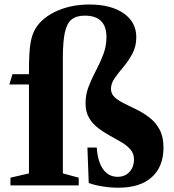

<svg xmlns="http://www.w3.org/2000/svg" viewBox="-20 -842 788 872"><path d="M518 10.5Q483 10.5 446.2 4.8Q409.5 -1 383 -11L377 -172H419.5Q423.5 -108.5 448 -73.8Q472.5 -39 514.5 -39Q547.5 -39 568 -61.2Q588.5 -83.5 588.5 -118.5Q588.5 -144.5 572.5 -163Q556.5 -181.5 531.5 -196.2Q506.5 -211 478.5 -226.2Q450.5 -241.5 425.5 -260.5Q400.5 -279.5 384.5 -306.8Q368.5 -334 368.5 -373Q368.5 -413 382.8 -449.5Q397 -486 416 -521.8Q435 -557.5 449.2 -595Q463.5 -632.5 463.5 -674Q463.5 -722 438.8 -746.5Q414 -771 365 -771Q327 -771 305.2 -753.5Q283.5 -736 274.5 -694.2Q265.5 -652.5 265.5 -579V-54.5L337.5 -35V0H27.5V-35L111.5 -54.5V-510.5Q111.5 -563 113.5 -597.8Q115.5 -632.5 120.2 -655.5Q125 -678.5 132.5 -695.5Q158.5 -753 227.8 -787.2Q297 -821.5 386 -821.5Q484 -821.5 541.5 -781.5Q599 -741.5 599 -673Q599 -632 581.8 -599.2Q564.5 -566.5 541.5 -539.2Q518.5 -512 501.2 -487.5Q484 -463 484 -438.5Q484 -415.5 501.2 -400Q518.5 -384.5 545.8 -371.2Q573 -358 603.2 -343Q633.5 -328 660.8 -306.5Q688 -285 705.2 -252.8Q722.5 -220.5 722.5 -172Q722.5 -85.5 669.5 -37.5Q616.5 10.5 518 10.5ZM22.5 -458.5 36.5 -505H245.5L231.5 -458.5Z"/></svg>

Font: Libre Caslon Text
Style: Regular
Weight: 400
Designer: Pablo Impallari, Rodrigo Fuenzalida, Katja Schimmel
Foundry: Pablo Impallari, Rodrigo Fuenzalida
Version: Version 2.000